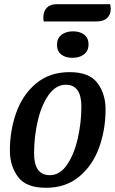

<svg xmlns="http://www.w3.org/2000/svg" viewBox="-20 -873 549 913"><path d="M482 -353Q482 -257 451.5 -172Q421 -87 357 -33.5Q293 20 198 20Q104 20 65.5 -32Q27 -84 27 -157Q27 -253 57.5 -338Q88 -423 152 -476.5Q216 -530 311 -530Q405 -530 443.5 -478Q482 -426 482 -353ZM142 -144Q142 -40 217 -40Q265 -40 299 -90Q333 -140 350 -215.5Q367 -291 367 -366Q367 -470 293 -470Q245 -470 210.5 -420.5Q176 -371 159 -295.5Q142 -220 142 -144ZM507 -831Q507 -827 505 -815Q494 -771 438 -771H188Q186 -781 186 -789Q186 -819 202.5 -836Q219 -853 248 -853H504Q507 -835 507 -831ZM401 -662Q401 -631 379.5 -614.5Q358 -598 324 -598Q291 -598 271 -614Q251 -630 251 -660Q251 -691 272.5 -707.5Q294 -724 327 -724Q360 -724 380.5 -708Q401 -692 401 -662Z"/></svg>

Font: Sansita
Style: Italic
Weight: 400
Italic angle: -11°
Designer: Pablo Cosgaya
Foundry: Omnibus-Type
Version: Version 1.006